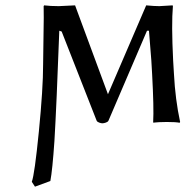

<svg xmlns="http://www.w3.org/2000/svg" viewBox="-20 -453 714 713"><path d="M209 -335.9 200.2 -338.9Q189.9 -59.6 182.1 70.8Q174.8 178.2 167 219.2L109.9 240.2L98.1 222.2Q108.4 195.3 124.3 35.6Q140.1 -124 140.1 -213.9Q140.1 -247.1 141.6 -322.3Q143.1 -397.5 142.1 -430.2L144 -433.1Q167.5 -430.2 198.2 -430.2L258.8 -433.1L380.9 -103L522.9 -433.1Q552.7 -430.2 571.8 -430.2L621.1 -433.1L622.1 -430.2Q616.2 -363.3 623 -228L626 -178.2Q630.9 -83.5 648.9 0L647 2.9Q633.3 0 599.1 0Q583.5 0 571 0.7Q558.6 1.5 554.2 2L549.8 2.9L548.8 0Q551.8 -50.8 544.9 -178.2L542 -228Q534.7 -326.7 533.2 -338.9H525.9L382.8 -4.9Q380.9 -0.5 373.3 2.2Q365.7 4.9 359.9 4.9Q355.5 4.9 348.1 2.2Q340.8 -0.5 338.9 -4.9Z"/></svg>

Font: Linear Smooth
Style: Regular
Weight: 400
Designer: Philipp H. Poll, Flanker
Foundry: Philipp H. Poll, reworked by Flanker
Version: Version 1.061 | FøM Fix